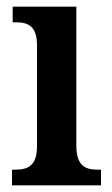

<svg xmlns="http://www.w3.org/2000/svg" viewBox="-20 -556 337 576"><path d="M16 0H283V-47H273C235 -47 209 -59 209 -120V-536H18V-489H29C65 -489 91 -477 91 -420V-117C91 -59 64 -47 26 -47H16Z"/></svg>

Font: Noto Serif Ethiopic Condensed SemiBold
Style: Regular
Weight: 600
Width: 3
Designer: Monotype Design Team
Foundry: Monotype Imaging Inc.
Version: Version 2.102